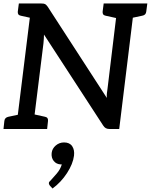

<svg xmlns="http://www.w3.org/2000/svg" viewBox="-20 -739 864 1100"><path d="M72 0 161 -719H217Q232 -719 238.5 -715.5Q245 -712 253 -701L592 -178Q591 -192 592.5 -205.5Q594 -219 596 -231L655 -719H751L663 0H607Q595 0 586.5 -4.5Q578 -9 571 -20L232 -541Q232 -528 231 -516Q230 -504 229 -491L168 0ZM0 0 5 -46Q6 -56 12 -62Q18 -68 28 -70L99 -85L101 0ZM148 0 170 -85 238 -70Q248 -68 252 -62Q256 -56 255 -46L250 0ZM189 -719 167 -634 99 -649Q89 -651 85 -657Q81 -663 82 -673L88 -719ZM675 -719 653 -634 585 -649Q575 -651 571 -657Q567 -663 568 -673L574 -719ZM824 -719 818 -673Q817 -663 811.5 -657Q806 -651 795 -649L724 -634L723 -719ZM281 341 266 325Q263 321 261.5 317.5Q260 314 260 309Q261 302 270 295Q283 281 304.5 256Q326 231 334 203Q334 203 332 203Q330 203 329 203Q303 202 288 183.5Q273 165 276 137Q279 112 299.5 94.5Q320 77 347 77Q379 77 393.5 98.5Q408 120 404 153Q398 200 364 252.5Q330 305 281 341Z"/></svg>

Font: Aleo Medium
Style: Italic
Weight: 500
Italic angle: -7°
Designer: Alessio Laiso
Foundry: Alessio Laiso
Version: Version 2.001;gftools[0.9.29]